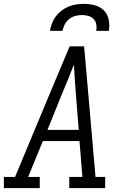

<svg xmlns="http://www.w3.org/2000/svg" viewBox="-33 -975 653 995"><path d="M-13 0V-58H45L225 -490L328 -735H403L462 -58H512V0H326V-58H394L379 -244H189L113 -58H173V0ZM375 -302 360 -490Q357 -528 354.5 -565.5Q352 -603 350 -640Q335 -602 320 -564.5Q305 -527 289 -490L213 -302ZM226 -815Q229 -835 236.5 -854.5Q244 -874 256.5 -890.5Q269 -907 286 -920Q303 -933 322.5 -941Q342 -949 362 -952Q382 -955 402 -955Q431 -955 459 -947.5Q487 -940 506 -920.5Q525 -901 530.5 -872.5Q536 -844 531 -815H466Q469 -832 466 -848.5Q463 -865 452 -876.5Q441 -888 425 -892.5Q409 -897 392 -897Q375 -897 357.5 -892.5Q340 -888 325.5 -876.5Q311 -865 302.5 -848.5Q294 -832 291 -815Z"/></svg>

Font: Iosevka Slab Light Extended
Style: Italic
Weight: 300
Width: 7
Italic angle: -9°
Monospace: yes
Designer: Belleve Invis
Foundry: Belleve Invis
Version: Version 11.1.0; ttfautohint (v1.8.3)